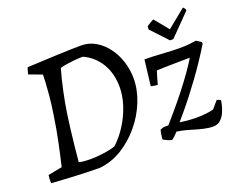

<svg xmlns="http://www.w3.org/2000/svg" viewBox="-107 -847 1298 1050"><g transform="rotate(-20 542.0 -322.0)"><path d="M312 12Q283 12 247 11Q211 10 172 8Q133 6 97 4Q61 2 32 0Q31 -12 31.5 -23.5Q32 -35 34 -47L116 -63Q128 -113 144.5 -190.5Q161 -268 173 -351Q182 -410 186 -455Q190 -500 191.5 -530Q193 -560 193 -574L117 -602Q120 -614 122.5 -623.5Q125 -633 128 -640Q165 -642 210 -644Q255 -646 300 -648Q345 -650 382.5 -651Q420 -652 442 -652Q489 -652 527.5 -629Q566 -606 594 -568Q622 -530 637 -482.5Q652 -435 652 -385Q652 -319 625 -251.5Q598 -184 550.5 -127Q503 -70 442 -32.5Q381 5 312 12ZM281 -50Q319 -50 360 -56Q401 -62 426 -71Q466 -108 497 -157Q528 -206 546 -260.5Q564 -315 564 -367Q564 -405 555.5 -439Q547 -473 530 -502Q513 -531 488.5 -553.5Q464 -576 431 -591Q407 -591 381 -588.5Q355 -586 333 -582.5Q311 -579 297 -574Q281 -518 267 -453Q253 -388 244 -327Q238 -287 232 -237Q226 -187 221 -139Q216 -91 213 -57Q219 -55 226.5 -53.5Q234 -52 243 -51.5Q252 -51 261.5 -50.5Q271 -50 281 -50ZM971 12Q946 12 916 5Q886 -2 854 -12Q825 -21 798.5 -26.5Q772 -32 752 -32L783 -44Q773 -31 760 -18Q747 -5 735 4Q724 2 710.5 -4Q697 -10 686 -16Q686 -22 687 -29.5Q688 -37 689.5 -47.5Q691 -58 694 -70Q703 -75 715 -78H778L721 -53Q760 -98 797 -141.5Q834 -185 868.5 -229Q903 -273 934.5 -317.5Q966 -362 994 -410L1023 -386Q963 -386 911.5 -385Q860 -384 827 -383.5Q794 -383 786 -382Q783 -373 780 -362.5Q777 -352 773.5 -341.5Q770 -331 768 -321.5Q766 -312 764 -306Q757 -306 745 -308Q733 -310 725 -312L743 -462Q761 -462 788 -461Q815 -460 844 -458Q873 -456 899 -455Q925 -454 942 -454Q962 -454 977 -454.5Q992 -455 1007.5 -457Q1023 -459 1042 -462L1071 -443V-433Q1046 -392 1018 -350Q990 -308 960.5 -267.5Q931 -227 901.5 -189Q872 -151 843 -116.5Q814 -82 788 -52L780 -77Q798 -74 815 -71.5Q832 -69 848 -67.5Q864 -66 879 -65.5Q894 -65 907 -65Q933 -65 958 -68Q983 -71 1002 -76Q1011 -87 1020.5 -98Q1030 -109 1039 -119L1060 -110Q1060 -103 1055.5 -83.5Q1051 -64 1041.5 -42Q1032 -20 1015 -4Q998 12 971 12ZM910 -512 820 -608 822 -627Q836 -636 846 -642Q856 -648 863 -651L930 -569L1037 -656Q1040 -656 1045.5 -648Q1051 -640 1050 -635L929 -512Z"/></g></svg>

Font: Labrada
Style: Italic
Weight: 400
Italic angle: -7°
Designer: Mercedes Jáuregui
Foundry: Omnibus-Type Team
Version: Version 1.000